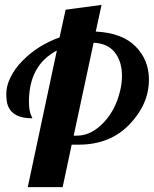

<svg xmlns="http://www.w3.org/2000/svg" viewBox="-20 -770 633 790"><path d="M213.9 -562Q99.1 -502 99.1 -351.1Q99.1 -310.5 110.4 -290Q112.8 -286.1 112.8 -283.2Q32.7 -283.2 12.7 -334.5Q5.9 -353 5.9 -384.8Q5.9 -416.5 23.4 -452.1Q41 -487.8 71.3 -518.6Q133.3 -583 225.1 -616.2L250 -730L397.9 -750L374 -640.1Q482.4 -634.8 537.6 -579.1Q592.8 -523.4 592.8 -442.9Q592.8 -341.3 512.7 -258.1Q432.6 -174.8 304.2 -174.8H274.9L237.8 0H94.2ZM296.9 -211.9Q346.7 -211.9 391.6 -251.5Q454.6 -307.1 475.6 -401.9Q481.9 -430.7 481.9 -458Q481.9 -516.1 452.9 -553.7Q423.8 -591.3 365.2 -594.2L283.2 -211.9Z"/></svg>

Font: UVF Lobster12
Style: Regular
Weight: 400
Designer: Pablo Impallari
Foundry: Pablo Impallari. www.impallari.com
Version: Version 1.004